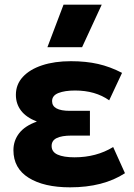

<svg xmlns="http://www.w3.org/2000/svg" viewBox="-20 -787 572 822"><path d="M280 15Q168 15 102.8 -25.8Q37.5 -66.5 37.5 -144Q37.5 -185 62.2 -216.8Q87 -248.5 138 -266.5Q92 -284.5 70 -313.5Q48 -342.5 48 -381Q48 -425.5 77.8 -457.8Q107.5 -490 160.5 -507.5Q213.5 -525 283.5 -525Q348 -525 399.8 -513.2Q451.5 -501.5 502.5 -475L447.5 -357.5Q388 -399.5 301.5 -399.5Q257.5 -399.5 230.2 -388.8Q203 -378 203 -354Q203 -312.5 279 -312.5H365V-206.5H285Q245 -206.5 223 -196Q201 -185.5 201 -162Q201 -136.5 226.8 -125Q252.5 -113.5 299 -113.5Q392.5 -113.5 464.5 -157.5L515 -45.5Q422 15 280 15ZM183 -585 252 -767H415.5L331.5 -585Z"/></svg>

Font: Geologica
Style: Bold
Weight: 700
Designer: Sindre Bremnes, Frode Helland
Foundry: Monokrom Skriftforlag AS
Version: Version 1.010; ttfautohint (v1.8.4.7-5d5b);gftools[0.9.28]